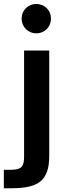

<svg xmlns="http://www.w3.org/2000/svg" viewBox="-56 -790 346 995"><path d="M-36.1 185.5H8.3C143.1 184.6 198.7 146 199.2 18.6V-528.3H68.8V20.5C68.8 73.7 55.7 88.4 3.9 89.8H-36.1ZM56.2 -693.4C56.2 -648.9 90.8 -617.2 132.3 -617.2C173.8 -617.2 208 -648.9 208 -693.4C208 -738.3 173.8 -769.5 132.3 -769.5C90.8 -769.5 56.2 -738.3 56.2 -693.4Z"/></svg>

Font: Faust Sans Bold
Style: Regular
Weight: 700
Designer: Andreas Faust
Version: Version 1.003;Glyphs 3.1.2 (3151)